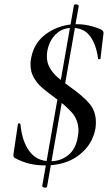

<svg xmlns="http://www.w3.org/2000/svg" viewBox="-20 -747 500 881"><path d="M186 114Q181 114 177 111.5Q173 109 174 105L319 -722Q320 -727 328 -727Q334 -727 338 -724.5Q342 -722 341 -718L196 109Q195 114 186 114ZM48 -22Q40 -27 42 -41L62 -176Q62 -181 67.5 -181Q73 -181 74 -176Q81 -99 115 -53Q149 -7 211 -7Q258 -7 293 -35Q328 -63 337 -119Q340 -134 340 -147Q340 -195 311.5 -228.5Q283 -262 230 -300Q193 -327 171.5 -346Q150 -365 135 -391Q120 -417 120 -451Q120 -466 123 -481Q137 -555 197.5 -595.5Q258 -636 332 -636Q387 -636 443 -612Q456 -605 455 -595L441 -478Q441 -475 435.5 -475Q430 -475 430 -478Q422 -541 394 -580Q366 -619 312 -619Q272 -619 246 -598.5Q220 -578 207.5 -548Q195 -518 195 -489Q195 -458 209.5 -434Q224 -410 244 -392.5Q264 -375 302 -348Q360 -307 390 -272Q420 -237 420 -186Q420 -168 418 -158Q405 -84 343.5 -36Q282 12 186 12Q150 12 117 4.5Q84 -3 48 -22Z"/></svg>

Font: Cormorant Infant Medium
Style: Italic
Weight: 500
Italic angle: -10°
Designer: Christian Thalmann (Catharsis Fonts)
Foundry: Catharsis Fonts
Version: Version 4.000